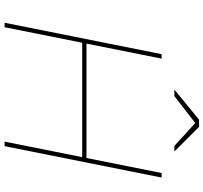

<svg xmlns="http://www.w3.org/2000/svg" viewBox="-46 -862 907 856"><g transform="rotate(90 408.0 -433.5)"><path d="M751 -700H771L631 0H611L680 -346H170L101 0H81L221 -700H241L174 -365H684ZM379 -757 513 -867H545L655 -757H630L528 -850L408 -757Z"/></g></svg>

Font: Montserrat Thin
Style: Italic
Weight: 100
Italic angle: -11.3°
Designer: Julieta Ulanovsky
Foundry: Julieta Ulanovsky
Version: Version 9.000; ttfautohint (v1.8.4.7-5d5b)